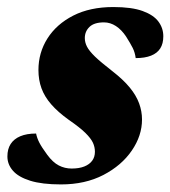

<svg xmlns="http://www.w3.org/2000/svg" viewBox="-34 -496 472 532"><path d="M66 -126Q68.5 -113.5 75 -100.8Q81.5 -88 97 -67Q112.5 -46 129 -37.5Q145.5 -29 164.5 -29Q185.5 -29 199.8 -34.8Q214 -40.5 221.5 -50.8Q229 -61 229 -75.5Q229 -88.5 223.5 -100.5Q218 -112.5 202.5 -127.8Q187 -143 156.5 -164Q126.5 -185.5 108 -206.8Q89.5 -228 81 -251.2Q72.5 -274.5 72.5 -302Q72.5 -350 97.5 -389.5Q122.5 -429 169 -452.8Q215.5 -476.5 280 -476.5Q331 -476.5 361.2 -465.5Q391.5 -454.5 405 -436.2Q418.5 -418 418.5 -395.5Q418.5 -375 410 -361.8Q401.5 -348.5 384.5 -341.8Q367.5 -335 342 -335Q340 -350.5 333.8 -363Q327.5 -375.5 315.5 -394.5Q303 -413.5 287.2 -423.8Q271.5 -434 254 -434Q227 -434 214 -421.5Q201 -409 201 -390.5Q201 -378.5 207 -366.8Q213 -355 229.2 -339.2Q245.5 -323.5 276.5 -299.5Q307.5 -275.5 325.5 -253.5Q343.5 -231.5 351.5 -209.5Q359.5 -187.5 359.5 -165Q359.5 -120 331.2 -78.8Q303 -37.5 252.5 -11.2Q202 15 135 15Q82.5 15 49.8 4.8Q17 -5.5 1.8 -23Q-13.5 -40.5 -13.5 -62.5Q-13.5 -83 -4.5 -97Q4.5 -111 22.2 -118.5Q40 -126 66 -126Z"/></svg>

Font: Newsreader 36pt ExtraBold
Style: Italic
Weight: 800
Italic angle: -17°
Designer: Hugues Gentile
Foundry: Production Type
Version: Version 1.003